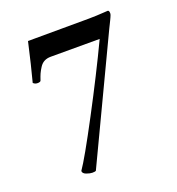

<svg xmlns="http://www.w3.org/2000/svg" viewBox="-119 -723 769 832"><g transform="rotate(-20 266.0 -307.5)"><path d="M380.9 -622.1Q396 -622.1 416.5 -623Q437 -624 452.1 -625Q467.3 -626 468.8 -626Q475.6 -626 475.6 -611.3Q475.6 -608.9 474.4 -605.2Q473.1 -601.6 470.5 -595.7Q467.8 -589.8 465.3 -584.5Q462.9 -579.1 457.8 -569.1Q452.6 -559.1 449.2 -551.8L183.6 7.8Q179.7 10.7 167 10.7Q156.2 10.7 140.1 4.9Q124 -1 124 -12.7Q155.3 -57.1 241.9 -220.7Q328.6 -384.3 394.5 -523.4H168.9Q151.4 -523.4 138.4 -516.6Q125.5 -509.8 116.5 -495.4Q107.4 -481 102.8 -470.7Q98.1 -460.4 91.8 -441.4Q90.3 -436.5 80.1 -435.5Q65.9 -434.1 56.6 -443.4Q75.7 -515.1 99.6 -621.1Z"/></g></svg>

Font: Amiri
Style: Bold Slanted
Weight: 700
Italic angle: 9°
Designer: Khaled Hosny
Version: Version 000.107